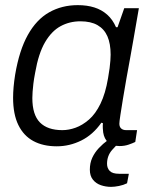

<svg xmlns="http://www.w3.org/2000/svg" viewBox="-20 -558 589 748"><path d="M201 12Q148 12 110 -8.5Q72 -29 51.5 -71Q31 -113 31 -177Q31 -197 33 -219.5Q35 -242 39 -267Q55 -362 88.5 -422Q122 -482 171.5 -510Q221 -538 283 -538Q319 -538 347.5 -529Q376 -520 397.5 -501Q419 -482 432 -452H438L464 -526H521L500 -405Q495 -375 487.5 -334.5Q480 -294 472.5 -252Q465 -210 459 -173Q453 -136 449 -110Q445 -84 445 -76Q445 -64 452 -57.5Q459 -51 472 -51H514L507 -5Q497 0 481 5.5Q465 11 446 11Q417 11 401.5 -3Q386 -17 382 -42Q381 -50 380.5 -59Q380 -68 381 -78L375 -80Q342 -33 296.5 -10.5Q251 12 201 12ZM223 -51Q248 -51 274.5 -60.5Q301 -70 326.5 -92Q352 -114 371.5 -154Q391 -194 401 -254Q405 -276 407 -292.5Q409 -309 410 -322Q411 -335 411 -345Q411 -388 398.5 -416.5Q386 -445 360 -460Q334 -475 293 -475Q251 -475 216 -456Q181 -437 155.5 -393.5Q130 -350 117 -275Q112 -249 110 -231.5Q108 -214 107 -200.5Q106 -187 106 -176Q106 -111 135.5 -81Q165 -51 223 -51ZM413 170Q392 170 373 163.5Q354 157 342 142Q330 127 330 103Q330 77 339.5 56.5Q349 36 365 19Q381 2 400 -12H452L451 -8Q436 4 416.5 26.5Q397 49 397 80Q397 97 407.5 108Q418 119 444 119H482L475 156Q461 163 443.5 166.5Q426 170 413 170Z"/></svg>

Font: Archivo SemiBold Light
Style: Italic
Weight: 300
Italic angle: -10°
Version: Version 2.001